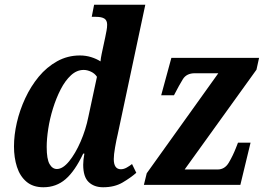

<svg xmlns="http://www.w3.org/2000/svg" viewBox="-20 -780 1117 810"><path d="M163 10Q119 10 91.5 -13.5Q64 -37 51.5 -76Q39 -115 39 -162Q39 -210 51 -262.5Q63 -315 86.5 -365.5Q110 -416 143.5 -456.5Q177 -497 221 -521.5Q265 -546 317 -546Q342 -546 364.5 -539Q387 -532 404 -521Q405 -534 409 -553Q413 -572 415 -581L424 -623Q427 -638 429.5 -651Q432 -664 432 -676Q432 -694 420.5 -701.5Q409 -709 384 -709H367L377 -760H593L477 -215Q471 -190 465.5 -158.5Q460 -127 460 -109Q460 -66 490 -66Q502 -66 514.5 -73Q527 -80 537 -88L555 -51Q531 -30 497 -10Q463 10 415 10Q377 10 354 -12Q331 -34 331 -85Q331 -105 336 -132H331Q296 -58 256.5 -24Q217 10 163 10ZM220 -67Q245 -67 271.5 -99.5Q298 -132 320 -182.5Q342 -233 353 -288L389 -456Q380 -470 364 -477.5Q348 -485 333 -485Q304 -485 279.5 -462.5Q255 -440 236 -403Q217 -366 203.5 -322.5Q190 -279 183.5 -236.5Q177 -194 177 -160Q177 -109 189 -88Q201 -67 220 -67ZM587 0 599 -49 901 -471H802Q767 -471 751.5 -446Q736 -421 716 -382L714 -378H660L703 -536H1073L1062 -486L759 -65H898Q928 -65 945 -93.5Q962 -122 975 -155L984 -178H1037L994 0Z"/></svg>

Font: Noto Serif Condensed
Style: Bold Italic
Weight: 700
Width: 3
Italic angle: -12°
Designer: Monotype Design Team
Foundry: Monotype Imaging Inc.
Version: Version 2.014